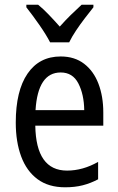

<svg xmlns="http://www.w3.org/2000/svg" viewBox="-20 -786 502 816"><path d="M238 -546Q297 -546 337.5 -515Q378 -484 398.5 -430Q419 -376 419 -308V-252H130Q133 -61 265 -61Q332 -61 397 -98V-24Q365 -7 331.5 1.5Q298 10 257 10Q186 10 139.5 -24.5Q93 -59 70 -121Q47 -183 47 -265Q47 -400 97 -473Q147 -546 238 -546ZM238 -478Q141 -478 131 -318H338Q337 -385 313 -431.5Q289 -478 238 -478ZM193 -606Q176 -639 147 -680.5Q118 -722 92 -755V-766H142Q163 -749 187 -724Q211 -699 234 -673Q260 -702 280.5 -722Q301 -742 327 -766H377V-755Q361 -735 341 -709Q321 -683 303 -656Q285 -629 274 -606Z"/></svg>

Font: Noto Sans Bengali UI Condensed
Style: Regular
Weight: 400
Width: 3
Designer: Jelle Bosma - Monotype Design Team
Foundry: Monotype Imaging Inc.
Version: Version 2.003; ttfautohint (v1.8.4.7-5d5b)